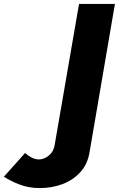

<svg xmlns="http://www.w3.org/2000/svg" viewBox="-240 -720 606 979"><path d="M-112 60 -220 181Q-185 204 -138.5 221.5Q-92 239 -38 239Q24 239 78 219Q132 199 169.5 158Q207 117 217 54L346 -700H163L40 12Q36 49 12 70.5Q-12 92 -40 93Q-61 93 -79.5 83Q-98 73 -112 60Z"/></svg>

Font: Jost* 700 Bold Italic
Style: Bold Italic
Weight: 700
Italic angle: -10°
Version: Version 3.200; ttfautohint (v0.97) -l 8 -r 50 -G 200 -x 14 -